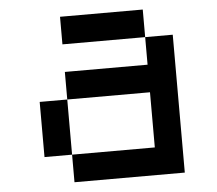

<svg xmlns="http://www.w3.org/2000/svg" viewBox="-53 -808 980 867"><g transform="rotate(-5 437.5 -375.0)"><path d="M250 -750H625V-625H250ZM625 -625H750V0H250V-125H625V-375H250V-500H625ZM250 -125H125V-375H250Z"/></g></svg>

Font: Dogica Pixel
Style: Regular
Weight: 400
Designer: Roberto Mocci
Version: Version 001.000